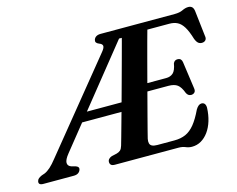

<svg xmlns="http://www.w3.org/2000/svg" viewBox="-151 -869 1273 1033"><g transform="rotate(-15 485.5 -352.0)"><path d="M650 -700 616.5 -649.5 569.5 -650 146.5 -123Q123.5 -94.5 123.5 -77Q123.5 -59.5 143 -52.5L167 -46Q176 -43 180 -37.5Q184 -32 181 -23Q177.5 -12.5 168 -6.2Q158.5 0 143 0H-26Q-41.5 0 -47 -6.2Q-52.5 -12.5 -49 -23Q-47 -31 -40.2 -36.2Q-33.5 -41.5 -22.5 -46.5L-5 -52.5Q10.5 -59 27.5 -74.2Q44.5 -89.5 64.5 -115L462.5 -604Q479 -624 477.2 -634.8Q475.5 -645.5 458.5 -651.5Q447.5 -656 443.5 -662Q439.5 -668 442 -677Q445.5 -688 455 -694Q464.5 -700 480 -700ZM257 -315H526L513 -265.5H236.5ZM588.5 -379H759.5Q783 -379 798.2 -392.5Q813.5 -406 820 -444.5Q823.5 -453 829.5 -457Q835.5 -461 843 -461Q855.5 -461 861.5 -455Q867.5 -449 869 -438.5L890 -289Q893 -272.5 886 -264.8Q879 -257 867 -256.5Q857.5 -256.5 851 -261.2Q844.5 -266 840.5 -274.5Q827.5 -309.5 810 -322.5Q792.5 -335.5 760.5 -335.5H575.5ZM726 0H373Q356.5 0 350.5 -6.8Q344.5 -13.5 345 -23Q345 -32 351.5 -38.8Q358 -45.5 368 -49L397 -55.5Q410 -59 418 -66.2Q426 -73.5 431 -90.5Q434.5 -103 443.8 -135.2Q453 -167.5 465.8 -214Q478.5 -260.5 493.8 -314.8Q509 -369 524.2 -425.8Q539.5 -482.5 554 -535Q568.5 -587.5 579.8 -630.5Q591 -673.5 597.5 -700H893.5Q921 -700 938.8 -708.8Q956.5 -717.5 972.5 -717.5Q985 -717.5 992.8 -710.8Q1000.5 -704 1003 -688.5L1019.5 -545Q1022.5 -530.5 1016.5 -522.2Q1010.5 -514 999 -512.5Q985.5 -511 976 -517.8Q966.5 -524.5 959 -543.5Q945.5 -588.5 930.5 -613Q915.5 -637.5 896.5 -647.2Q877.5 -657 851.5 -657H729Q722.5 -634 712.2 -596Q702 -558 689.2 -510.2Q676.5 -462.5 662.8 -410.5Q649 -358.5 635.8 -307.8Q622.5 -257 610.8 -212.8Q599 -168.5 590.8 -136Q582.5 -103.5 579 -89Q576 -74 578.8 -63.8Q581.5 -53.5 591.8 -48.5Q602 -43.5 620 -43.5H716Q751.5 -43.5 778.5 -55.5Q805.5 -67.5 828.8 -96Q852 -124.5 875 -173Q890 -198 907 -198Q918.5 -198 924.5 -190.2Q930.5 -182.5 930.5 -168Q929 -129 918.8 -95.5Q908.5 -62 890.8 -37.5Q873 -13 849.8 0.5Q826.5 14 798.5 14Q780.5 14 764.5 7Q748.5 0 726 0Z"/></g></svg>

Font: Fraunces SemiBold
Style: Italic
Weight: 600
Italic angle: -16°
Version: Version 1.000;[b76b70a41]